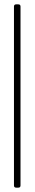

<svg xmlns="http://www.w3.org/2000/svg" viewBox="-20 -780 159 880"><path d="M44 70V-750Q44 -760 54 -760H64Q74 -760 74 -750V70Q74 80 64 80H54Q44 80 44 70Z"/></svg>

Font: Barlow Condensed Thin
Style: Regular
Weight: 250
Width: 3
Designer: Jeremy Tribby
Foundry: Tribby Type
Version: Version 1.408